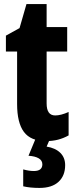

<svg xmlns="http://www.w3.org/2000/svg" viewBox="-20 -683 374 943"><path d="M251 -116Q279 -116 317 -133V-18Q292 -4 265 3Q238 10 206 10Q131 10 97.5 -35Q64 -80 64 -172V-430H9V-508L76 -545L110 -663H209V-550H310V-430H209V-175Q209 -116 251 -116ZM300 128Q300 180 267.5 210Q235 240 174 240Q128 240 94 232V149Q123 157 146 157Q188 157 188 124Q188 105 170 94.5Q152 84 120 82L154 0H225L209 37Q252 44 276 67.5Q300 91 300 128Z"/></svg>

Font: Noto Sans ExtraCondensed ExtraBold
Style: Regular
Weight: 800
Width: 2
Designer: Monotype Design Team
Foundry: Monotype Imaging Inc.
Version: Version 2.013; ttfautohint (v1.8.4.7-5d5b)